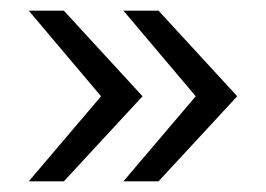

<svg xmlns="http://www.w3.org/2000/svg" viewBox="-20 -417 500 361"><path d="M212 -76 348 -236 212 -397H278L426 -236L278 -76ZM34 -76 170 -236 34 -397H100L248 -236L100 -76Z"/></svg>

Font: Mukta Light
Style: Regular
Weight: 300
Designer: Girish Dalvi and Yashodeep Gholap
Foundry: Ek Type
Version: Version 2.538;PS 1.002;hotconv 16.6.51;makeotf.lib2.5.65220;